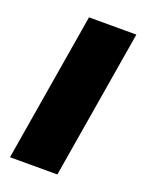

<svg xmlns="http://www.w3.org/2000/svg" viewBox="-110 -603 505 661"><g transform="rotate(20 142.0 -272.5)"><path d="M9.6 0 100.5 -545.5H274.1L183.2 0Z"/></g></svg>

Font: Inter P Extra Bold
Style: Italic
Weight: 800
Italic angle: 9.39999°
Designer: Rasmus Andersson
Foundry: rsms
Version: Version 3.018;git-588b23468